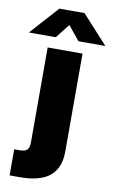

<svg xmlns="http://www.w3.org/2000/svg" viewBox="-172 -805 632 1062"><g transform="rotate(10 144.0 -274.0)"><path d="M45.9 -529.3H241.7V18.6Q241.7 85 215.8 125.7Q189.9 166.5 140.6 185.3Q91.3 204.1 21 204.1H-38.6V57.6H-8.3Q22 57.6 33.9 45.7Q45.9 33.7 45.9 6.3ZM80.1 -592.8H-69.3V-594.7L72.3 -752H213.4L356.9 -594.7V-592.8H207.5L142.6 -672.4Z"/></g></svg>

Font: Inter 24pt Black
Style: Regular
Weight: 900
Designer: Rasmus Andersson
Foundry: rsms
Version: Version 4.001;git-66647c0bb